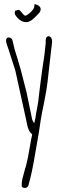

<svg xmlns="http://www.w3.org/2000/svg" viewBox="-20 -934 319 954"><path d="M104 0Q98 0 93 -2.5Q88 -5 88 -9Q87 -27 91 -44.5Q95 -62 104 -93Q111 -115 112 -122Q118 -142 128 -203Q135 -244 140 -266Q127 -278 121.5 -292Q116 -306 113.5 -321Q111 -336 109 -343Q87 -446 56 -584Q50 -605 30 -665Q27 -676 22 -690L12 -719L10 -731Q10 -739 13.5 -743.5Q17 -748 22 -748Q28 -748 35 -744Q41 -740 42.5 -731.5Q44 -723 45 -721Q52 -688 59 -668Q71 -631 70 -632Q76 -613 83 -588L112 -475Q130 -391 138 -349Q139 -337 150 -322L156 -347Q159 -372 163 -389Q171 -427 175 -473Q178 -501 183 -536.5Q188 -572 190 -589Q202 -662 207 -718V-723V-731Q207 -738 208 -741Q209 -747 212.5 -750.5Q216 -754 221 -754Q227 -754 231 -750Q239 -742 239 -726L234 -684L216 -525Q212 -488 198 -419Q186 -363 182 -335Q176 -288 157 -183Q138 -69 123 -20Q121 -5 110 -1ZM109 -824Q88 -824 68 -844Q63 -850 58 -856.5Q53 -863 53 -870Q53 -875 56 -881Q70 -885 72 -885Q78 -885 88 -872Q100 -856 106 -856Q111 -856 125 -867Q138 -878 145 -888Q152 -898 151 -914Q182 -907 182 -888Q182 -877 172 -867Q155 -848 140 -836Q125 -824 109 -824Z"/></svg>

Font: Amatic SC
Style: Regular
Weight: 400
Designer: Multiple Designers
Foundry: Vernon Adams
Version: Version 2.505